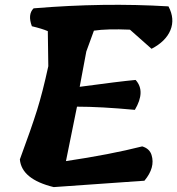

<svg xmlns="http://www.w3.org/2000/svg" viewBox="-20 -763 723 783"><path d="M510 -642Q416 -646 363 -638L332 -553L305 -409Q468 -431 533 -437Q575 -391 530 -315Q391 -328 294 -328L249 -106Q430 -133 560 -166Q590 -157 598 -131Q614 -80 569 -26L199 0Q68 -32 61 -113Q108 -240 131 -313.5Q154 -387 177 -493L175 -636Q152 -646 110 -656Q92 -704 117 -729Q403 -753 667 -737Q694 -686 675 -640Q656 -594 598 -564Z"/></svg>

Font: Tillana
Style: Bold
Weight: 700
Designer: Lipi Raval (Devanagari, Latin), Jonny Pinhorn (Latin)
Foundry: Indian Type Foundry
Version: Version 2.002;PS 1.0;hotconv 1.0.79;makeotf.lib2.5.61930; tt